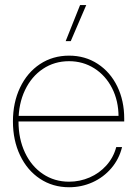

<svg xmlns="http://www.w3.org/2000/svg" viewBox="-20 -748 552 775"><path d="M32.2 -257.8Q32.2 -334 61 -394.5Q89.8 -455.1 141.4 -489.3Q192.9 -523.4 258.8 -523.4Q323.7 -523.4 374.5 -490.2Q425.3 -457 453.4 -399.2Q481.4 -341.3 481.4 -269.5V-257.8H43.9V-280.3H466.8L458.5 -276.4Q458.5 -340.8 432.4 -392.1Q406.2 -443.4 360.6 -472.2Q314.9 -501 258.8 -501Q199.7 -501 153.3 -470Q106.9 -439 80.8 -384Q54.7 -329.1 54.7 -258.8V-257.8Q54.7 -187.5 80.8 -132.1Q106.9 -76.7 153.3 -45.7Q199.7 -14.6 258.8 -14.6Q302.2 -14.6 341.8 -31.7Q381.3 -48.8 409.7 -80.6Q438 -112.3 449.2 -154.3H472.7Q460.9 -106 429.4 -69.1Q397.9 -32.2 353.5 -12.2Q309.1 7.8 258.8 7.8Q192.9 7.8 141.4 -26.4Q89.8 -60.5 61 -121.1Q32.2 -181.6 32.2 -257.8ZM303.2 -727.5H328.1L265.6 -582H245.1Z"/></svg>

Font: Intratopia Thin
Style: Regular
Weight: 100
Designer: Rasmus Andersson
Foundry: rsms
Version: Version 3.000;Glyphs 3.2.3 (3260)